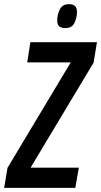

<svg xmlns="http://www.w3.org/2000/svg" viewBox="-50 -903 486 923"><path d="M-30 0 -14 -96 290 -603H81L96 -700H416L400 -602L97 -97H329L312 0ZM264 -768Q246 -768 235.5 -776Q225 -784 225 -805Q225 -832 237.5 -857.5Q250 -883 281 -883Q300 -883 310 -874.5Q320 -866 320 -845Q320 -818 308 -793Q296 -768 264 -768Z"/></svg>

Font: Georama Condensed SemiBold
Style: Italic
Weight: 600
Width: 3
Italic angle: -9°
Designer: Jean-Baptiste Levee
Foundry: Production Type
Version: Version 1.000